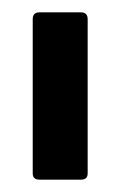

<svg xmlns="http://www.w3.org/2000/svg" viewBox="-20 -703 194 311"><path d="M44 -412Q33 -412 33 -422V-672Q33 -683 44 -683H111Q122 -683 122 -672V-422Q122 -412 111 -412Z"/></svg>

Font: Sofia Sans Extra Condensed SemiBold
Style: Regular
Weight: 600
Designer: Botio Nikoltchev, Ani Petrova
Foundry: lettersoup
Version: Version 4.101